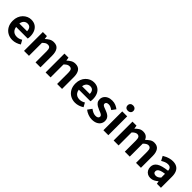

<svg xmlns="http://www.w3.org/2000/svg" viewBox="383 -2415 4033 4033"><g transform="rotate(45 2399.0 -398.5)"><path d="M323 14Q245 14 182 -21Q119 -56 81.5 -122Q44 -188 44 -280Q44 -348 65.5 -402Q87 -456 124.5 -494.5Q162 -533 208.5 -553.5Q255 -574 305 -574Q382 -574 434 -539.5Q486 -505 512.5 -444.5Q539 -384 539 -306Q539 -286 537 -267.5Q535 -249 532 -238H187Q193 -193 214 -162Q235 -131 268 -115.5Q301 -100 343 -100Q377 -100 407 -109.5Q437 -119 468 -138L518 -48Q477 -20 426 -3Q375 14 323 14ZM184 -337H413Q413 -393 387.5 -426.5Q362 -460 307 -460Q278 -460 252 -446.5Q226 -433 208 -405.5Q190 -378 184 -337Z M660 0V-560H780L791 -486H794Q831 -522 875 -548Q919 -574 976 -574Q1067 -574 1108 -514.5Q1149 -455 1149 -349V0H1002V-331Q1002 -396 983.5 -422Q965 -448 923 -448Q889 -448 863.5 -432Q838 -416 807 -385V0Z M1301 0V-560H1421L1432 -486H1435Q1472 -522 1516 -548Q1560 -574 1617 -574Q1708 -574 1749 -514.5Q1790 -455 1790 -349V0H1643V-331Q1643 -396 1624.5 -422Q1606 -448 1564 -448Q1530 -448 1504.5 -432Q1479 -416 1448 -385V0Z M2186 14Q2108 14 2045 -21Q1982 -56 1944.5 -122Q1907 -188 1907 -280Q1907 -348 1928.5 -402Q1950 -456 1987.5 -494.5Q2025 -533 2071.5 -553.5Q2118 -574 2168 -574Q2245 -574 2297 -539.5Q2349 -505 2375.5 -444.5Q2402 -384 2402 -306Q2402 -286 2400 -267.5Q2398 -249 2395 -238H2050Q2056 -193 2077 -162Q2098 -131 2131 -115.5Q2164 -100 2206 -100Q2240 -100 2270 -109.5Q2300 -119 2331 -138L2381 -48Q2340 -20 2289 -3Q2238 14 2186 14ZM2047 -337H2276Q2276 -393 2250.5 -426.5Q2225 -460 2170 -460Q2141 -460 2115 -446.5Q2089 -433 2071 -405.5Q2053 -378 2047 -337Z M2683 14Q2627 14 2569.5 -8Q2512 -30 2470 -64L2537 -157Q2574 -129 2610.5 -112.5Q2647 -96 2687 -96Q2729 -96 2748.5 -112.5Q2768 -129 2768 -155Q2768 -176 2751 -190.5Q2734 -205 2707 -216.5Q2680 -228 2651 -239Q2616 -253 2581.5 -273Q2547 -293 2524 -324.5Q2501 -356 2501 -403Q2501 -453 2527 -491.5Q2553 -530 2599.5 -552Q2646 -574 2710 -574Q2771 -574 2818.5 -553Q2866 -532 2900 -505L2834 -416Q2804 -438 2774.5 -451Q2745 -464 2714 -464Q2675 -464 2657 -449Q2639 -434 2639 -410Q2639 -390 2654 -376.5Q2669 -363 2695 -353Q2721 -343 2750 -332Q2778 -322 2805.5 -308.5Q2833 -295 2856 -276Q2879 -257 2892.5 -229.5Q2906 -202 2906 -163Q2906 -114 2880.5 -73.5Q2855 -33 2805.5 -9.5Q2756 14 2683 14Z M3018 0V-560H3165V0ZM3092 -651Q3053 -651 3030 -672.5Q3007 -694 3007 -731Q3007 -767 3030 -789Q3053 -811 3092 -811Q3129 -811 3153 -789Q3177 -767 3177 -731Q3177 -694 3153 -672.5Q3129 -651 3092 -651Z M3322 0V-560H3442L3453 -485H3456Q3491 -521 3532 -547.5Q3573 -574 3628 -574Q3688 -574 3724.5 -548.5Q3761 -523 3781 -476Q3821 -517 3863.5 -545.5Q3906 -574 3960 -574Q4050 -574 4091.5 -514.5Q4133 -455 4133 -349V0H3987V-331Q3987 -396 3968 -422Q3949 -448 3909 -448Q3885 -448 3858.5 -432.5Q3832 -417 3801 -385V0H3654V-331Q3654 -396 3635 -422Q3616 -448 3576 -448Q3553 -448 3525.5 -432.5Q3498 -417 3469 -385V0Z M4423 14Q4374 14 4336.5 -7.5Q4299 -29 4278.5 -67Q4258 -105 4258 -153Q4258 -242 4335 -291.5Q4412 -341 4580 -359Q4579 -387 4570 -408.5Q4561 -430 4540.5 -443Q4520 -456 4485 -456Q4446 -456 4408 -441Q4370 -426 4331 -402L4279 -500Q4312 -521 4349 -537Q4386 -553 4427 -563.5Q4468 -574 4512 -574Q4583 -574 4631 -546Q4679 -518 4703 -463Q4727 -408 4727 -327V0H4607L4597 -60H4592Q4556 -28 4514 -7Q4472 14 4423 14ZM4472 -101Q4503 -101 4528.5 -115.5Q4554 -130 4580 -156V-268Q4512 -260 4472 -245Q4432 -230 4415 -209.5Q4398 -189 4398 -164Q4398 -131 4418.5 -116Q4439 -101 4472 -101Z"/></g></svg>

Font: Noto Sans KR
Style: Bold
Weight: 700
Designer: Ryoko NISHIZUKA  (kana, bopomofo & ideographs); Paul D. Hunt (Latin, Greek & Cyrillic); Sandoll Communications , Soo-you
Foundry: Adobe
Version: Version 2.004-H2;hotconv 1.0.118;makeotfexe 2.5.65603